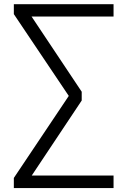

<svg xmlns="http://www.w3.org/2000/svg" viewBox="-20 -831 626 942"><path d="M47.9 91.8V42L317.4 -360.4L47.9 -761.7V-810.5H537.1V-750H134.8L380.9 -380.9V-337.9L135.7 30.3H537.1V91.8Z"/></svg>

Font: Min Sans Light
Style: Regular
Weight: 300
Designer: Jinseong-Kim, NotoSansCJK, Nunito
Foundry: Jinseong-Kim
Version: Version 1.400;Glyphs 3.1.2 (3151)